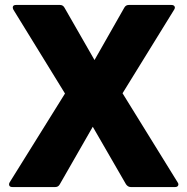

<svg xmlns="http://www.w3.org/2000/svg" viewBox="-20 -754 755 774"><path d="M30 0Q20 0 17.5 -6Q15 -12 19 -19L242 -377L34 -715Q30 -723 32.5 -728.5Q35 -734 45 -734H222Q234 -734 240 -723L361 -512L481 -723Q487 -734 499 -734H671Q680 -734 683.5 -728.5Q687 -723 682 -715L474 -378L696 -19Q701 -12 698 -6Q695 0 686 0H507Q496 0 488 -11L354 -243L221 -11Q215 0 203 0Z"/></svg>

Font: LINE Seed Sans ExtraBold
Style: Regular
Weight: 800
Designer: LINE VX Design & Dalton Maag Ltd & Sandoll Inc
Foundry: Dalton Maag Ltd
Version: Version 1.003